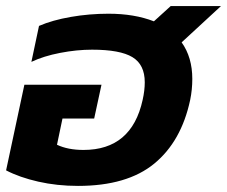

<svg xmlns="http://www.w3.org/2000/svg" viewBox="-31 -595 745 630"><path d="M-11 -36 49 -317H302L278 -206H174L156 -120Q192 -103 243 -103Q401 -103 437 -267Q444 -298 444 -325Q444 -383 403.5 -407.5Q363 -432 271 -432Q221 -432 166.5 -421.5Q112 -411 72 -392L97 -510Q141 -529 201.5 -539.5Q262 -550 325 -550Q410 -550 474 -525L529 -575H694L565 -456Q600 -407 600 -336Q600 -301 593 -267Q564 -131 475 -58Q386 15 225 15Q156 15 94.5 1Q33 -13 -11 -36Z"/></svg>

Font: Prompt SemiBold
Style: Italic
Weight: 600
Italic angle: -12°
Designer: Katatrad Team
Foundry: CadsonDemak
Version: Version 1.001